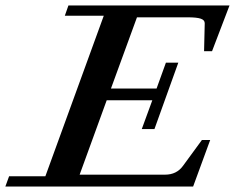

<svg xmlns="http://www.w3.org/2000/svg" viewBox="-66 -683 861 703"><path d="M-46.4 0 -32.7 -37.6H100.1L314 -625.5H171.4L184.6 -663.1H774.4L710.4 -495.6H681.2L683.6 -597.2Q684.1 -609.4 669.4 -614.5Q654.8 -619.6 621.6 -619.6H435.5L340.3 -358.9H507.3L541.5 -453.6H586.9L499.5 -210.4H453.1L491.7 -315.9H324.7L225.6 -43.5H538.6Q580.6 -43.5 604 -75.7L673.3 -170.4H703.6L641.1 0Z"/></svg>

Font: Elstob 8pt SemiBold
Style: Italic
Weight: 600
Italic angle: -20°
Designer: Peter S. Baker
Version: Version 1.015